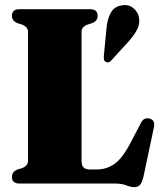

<svg xmlns="http://www.w3.org/2000/svg" viewBox="-20 -737 642 771"><path d="M352.5 -645 331 -638Q307.5 -629 307.5 -609V-90.5Q307.5 -71.5 316 -64Q324.5 -56.5 340.5 -56.5H369.5Q407.5 -56.5 439.2 -78.5Q471 -100.5 503 -161.5L545 -241.5Q556 -266.5 580 -261Q605.5 -255 597.5 -223L556 -27Q550.5 -4.5 542.5 5Q534.5 14.5 520 14.5Q505 14.5 487 7.2Q469 0 441 0H58Q28 0 28 -26.5Q28 -46 47.5 -55.5L69 -62Q92.5 -71 92.5 -91V-609Q92.5 -629 69 -638L47.5 -645Q28 -654 28 -673.5Q28 -700 58 -700H342Q372 -700 372 -673.5Q372 -654 352.5 -645ZM407.5 -622.5Q411 -660 424.5 -685Q438 -710 466.5 -715Q495 -721 514.5 -705.2Q534 -689.5 538 -667.5Q542.5 -641 531.2 -619.5Q520 -598 499.5 -574L427.5 -495Q417 -482 404.5 -488.5Q398.5 -492 397.5 -498.5Q396.5 -505 397 -512.5Z"/></svg>

Font: Fraunces 144pt S050 Black
Style: Regular
Weight: 900
Version: Version 1.000; ttfautohint (v1.8.3)